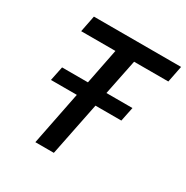

<svg xmlns="http://www.w3.org/2000/svg" viewBox="-160 -834 943 971"><g transform="rotate(30 311.5 -349.0)"><path d="M497 -312H346L283 0H175L237 -312H86L103 -395H254L295 -602H95L114 -698H623L604 -602H404L362 -395H514Z"/></g></svg>

Font: IBM Plex Sans Medium
Style: Italic
Weight: 500
Italic angle: -11.31°
Designer: Mike Abbink, Paul van der Laan, Pieter van Rosmalen
Foundry: Bold Monday
Version: Version 3.201